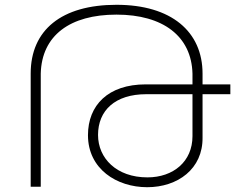

<svg xmlns="http://www.w3.org/2000/svg" viewBox="-20 -779 981 801"><path d="M941 -386V-427H825V-472C825 -647 695 -759 466 -759C237 -759 108 -654 108 -472V0H150V-472C154 -631 272 -718 466 -718C660 -718 779 -628 783 -472V-427H588C431 -427 347 -340 347 -215C347 -74 467 2 594 2C721 2 827 -74 825 -206V-386ZM783 -211C783 -105 703 -39 595 -39C466 -39 389 -119 389 -216C389 -318 460 -386 590 -386H783Z"/></svg>

Font: Montserrat arm ExtraLight
Style: Regular
Weight: 275
Designer: Julieta Ulanovsky
Foundry: Julieta Ulanovsky
Version: Version 6.000;PS 006.000;hotconv 1.0.88;makeotf.lib2.5.64775